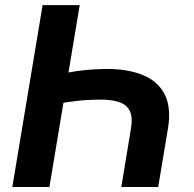

<svg xmlns="http://www.w3.org/2000/svg" viewBox="-20 -748 774 768"><path d="M612.8 0H465.3L503.9 -234.4Q511.2 -276.9 500.2 -302Q489.3 -327.1 460 -338.4Q430.7 -349.6 382.8 -349.6Q365.7 -349.6 342 -348.6Q318.4 -347.7 293.5 -345Q268.6 -342.3 246.1 -338.9Q223.6 -335.4 208 -331.1L227.5 -451.7Q244.1 -456.5 266.8 -460.4Q289.6 -464.4 314.7 -467Q339.8 -469.7 363 -470.9Q386.2 -472.2 403.3 -472.2Q490.7 -472.7 551.5 -447.8Q612.3 -422.9 638.9 -370.1Q665.5 -317.4 651.9 -234.4ZM177.7 0H29.3L150.4 -727.5H298.8Z"/></svg>

Font: Inter Tight
Style: Bold Italic
Weight: 700
Italic angle: -9.39999°
Designer: Rasmus Andersson
Foundry: rsms
Version: Version 3.004